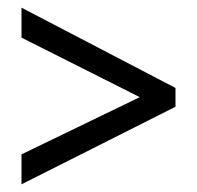

<svg xmlns="http://www.w3.org/2000/svg" viewBox="-20 -607 513 500"><path d="M36 -205V-127L437 -329V-378L36 -587V-509L344 -354Z"/></svg>

Font: Noto Sans Lao Looped Condensed
Style: Regular
Weight: 400
Width: 3
Designer: Mark Frömberg, Ben Mitchell
Foundry: The Fontpad Ltd
Version: Version 1.002